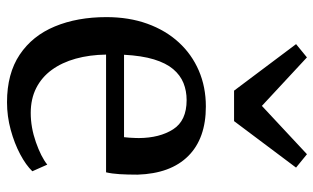

<svg xmlns="http://www.w3.org/2000/svg" viewBox="-198 -708 916 561"><g transform="rotate(90 260.5 -427.0)"><path d="M278.2 11Q194.6 11 139.3 -26Q84 -63 56.8 -128.6Q29.5 -194.2 29.5 -279.4Q29.5 -345.3 48.8 -398.9Q68.1 -452.4 103.1 -490.6Q138 -528.8 185.8 -549.4Q233.6 -570 290.6 -570Q384 -570 435.3 -518.6Q486.7 -467.2 489.8 -370.6Q489.8 -340.5 488.4 -318.1Q487 -295.6 483 -278.4H139Q139.7 -230.1 150.9 -189.7Q162.2 -149.3 183.6 -119.9Q205 -90.5 236.6 -74.4Q268.2 -58.3 309.6 -58.3Q351.8 -58.3 394.7 -73.3Q437.6 -88.3 460.5 -106.6L479.9 -63Q462 -44.3 430.3 -27.5Q398.5 -10.6 358.9 0.2Q319.3 11 278.2 11ZM139.5 -330.9H380.3Q381.2 -337.9 381.8 -346.5Q382.4 -355.1 382.6 -362.7Q382.9 -370.4 382.9 -374.2Q382.5 -435 357.3 -474.4Q332.1 -513.8 272 -513.8Q245.1 -513.8 222.1 -504.6Q199.1 -495.3 181.4 -474.4Q163.8 -453.5 153 -418.2Q142.3 -383 139.5 -330.9ZM147.2 -865.3 288.9 -733.7 430.1 -865.4 469.2 -833.5 333.4 -652.4H244.4L108.4 -833.6Z"/></g></svg>

Font: Merriweather 7pt Light
Style: Regular
Weight: 300
Designer: Eben Sorkin
Foundry: Eben Sorkin
Version: Version 2.200;gftools[0.9.31]